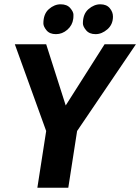

<svg xmlns="http://www.w3.org/2000/svg" viewBox="-20 -874 653 894"><path d="M195 -668 286 -383 467 -668H613L339 -264L298 0H154L195 -264L49 -668ZM321 -786Q317 -756 293.5 -735.5Q270 -715 240.5 -715Q211 -715 196.5 -733Q182 -751 182 -765Q182 -809 207.5 -831.5Q233 -854 262.5 -854Q292 -854 307 -836.5Q322 -819 322 -805.5Q322 -792 321 -786ZM506 -797Q506 -760 480 -737.5Q454 -715 425 -715Q396 -715 381 -733Q366 -751 366 -765Q366 -809 392 -831.5Q418 -854 447 -854Q476 -854 491 -836Q506 -818 506 -797Z"/></svg>

Font: Rambla
Style: Bold Italic
Weight: 700
Italic angle: -12°
Designer: Martin Sommaruga
Foundry: Martin Sommaruga
Version: Version 1.001